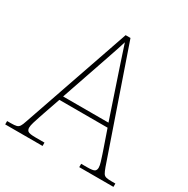

<svg xmlns="http://www.w3.org/2000/svg" viewBox="-166 -856 974 997"><g transform="rotate(30 320.5 -357.0)"><path d="M-4 0V-20H18Q41 -20 52 -23Q63 -26 69.5 -36Q76 -46 83 -68L306 -714H335L558 -68Q566 -46 572 -36Q578 -26 589 -23Q600 -20 623 -20H645V0H440V-20H474Q512 -20 520.5 -27Q529 -34 529 -48Q529 -60 523 -80Q517 -100 510.5 -119Q504 -138 501 -147L465 -251H176L140 -147Q137 -138 130.5 -119Q124 -100 118 -80Q112 -60 112 -48Q112 -34 121 -27Q130 -20 167 -20H220V0ZM184 -276H456L379 -505Q370 -532 359 -564.5Q348 -597 338 -628Q328 -659 321 -680Q317 -665 306.5 -634Q296 -603 285 -570.5Q274 -538 266 -515Z"/></g></svg>

Font: Noto Serif Thin
Style: Regular
Weight: 100
Designer: Monotype Design Team
Foundry: Monotype Imaging Inc.
Version: Version 2.015